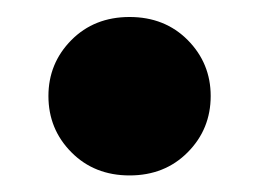

<svg xmlns="http://www.w3.org/2000/svg" viewBox="-20 -336 305 226"><path d="M132.5 -316Q174 -316 201 -288.8Q228 -261.5 228 -223Q228 -184 201 -156.8Q174 -129.5 132.5 -129.5Q91 -129.5 64 -156.8Q37 -184 37 -223Q37 -261.5 64 -288.8Q91 -316 132.5 -316Z"/></svg>

Font: Newsreader Text ExtraBold
Style: Regular
Weight: 800
Designer: Hugues Gentile
Foundry: Production Type
Version: Version 1.001